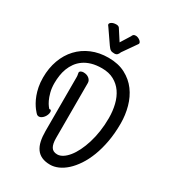

<svg xmlns="http://www.w3.org/2000/svg" viewBox="-226 -1034 1060 1187"><g transform="rotate(30 304.5 -440.0)"><path d="M274.9 -123Q274.9 -81.5 287.8 -60.3Q300.8 -39.1 331.1 -39.1Q350.1 -39.1 369.6 -51.3Q389.2 -63.5 407.7 -86.2Q426.3 -108.9 442.1 -140.9Q458 -172.9 470.2 -212.2Q482.4 -251.5 489.3 -297.4Q496.1 -343.3 496.1 -393.1Q496.1 -443.4 485.1 -488.3Q474.1 -533.2 450.9 -566.7Q427.7 -600.1 391.8 -619.6Q356 -639.2 306.2 -639.2Q264.6 -639.2 232.9 -629.9Q201.2 -620.6 178 -604.2Q154.8 -587.9 138.9 -565.9Q123 -543.9 113.5 -518.8Q104 -493.7 100.1 -466.6Q96.2 -439.5 96.2 -413.1Q96.2 -377 103.8 -348.6Q111.3 -320.3 120.8 -300.5Q130.4 -280.8 138.9 -270Q147.5 -259.3 148.9 -257.8Q157.2 -260.3 160.6 -255.9Q164.1 -251.5 164.1 -244.1Q164.1 -234.4 159.9 -223.9Q155.8 -213.4 148.9 -204.8Q142.1 -196.3 133.5 -190.7Q125 -185.1 116.2 -185.1Q112.3 -185.1 108.6 -186Q105 -187 101.1 -189.9Q100.1 -190.4 93.8 -197Q87.4 -203.6 78.1 -215.8Q68.8 -228 58.3 -246.3Q47.9 -264.6 38.8 -288.6Q29.8 -312.5 23.9 -342.3Q18.1 -372.1 18.1 -407.2Q18.1 -475.1 38.8 -532Q59.6 -588.9 97.7 -629.6Q135.7 -670.4 189.5 -693.1Q243.2 -715.8 309.1 -715.8Q378.9 -715.8 429.4 -689.2Q480 -662.6 512.5 -618.7Q544.9 -574.7 560.5 -518.1Q576.2 -461.4 576.2 -400.9Q576.2 -330.1 565.2 -270Q554.2 -210 535.4 -161.1Q516.6 -112.3 491.7 -75Q466.8 -37.6 439 -12.5Q411.1 12.7 381.8 25.4Q352.5 38.1 325.2 38.1Q290 38.1 265.4 27.1Q240.7 16.1 225.6 -5.1Q210.4 -26.4 203.6 -57.4Q196.8 -88.4 196.8 -127.9V-511.2Q196.8 -525.4 194.8 -531.5Q192.9 -537.6 192.9 -543Q192.9 -550.8 200.7 -555.4Q208.5 -560.1 219.2 -560.1Q244.1 -560.1 259.5 -547.1Q274.9 -534.2 274.9 -516.1ZM211.4 -879.9Q208 -883.8 205.6 -887.5Q203.1 -891.1 203.1 -895Q203.1 -903.3 215.3 -910.6Q227.5 -918 248 -918Q256.3 -918 262 -915Q267.6 -912.1 270 -908.2L319.3 -832L362.3 -900.9Q363.8 -907.2 369.4 -912.6Q375 -918 386.2 -918Q393.1 -918 400.4 -915.3Q407.7 -912.6 414.1 -908.2Q420.4 -903.8 424.3 -898.4Q428.2 -893.1 428.2 -888.2Q428.2 -884.8 425.3 -880.4Q422.4 -876 421.4 -875L357.4 -783.2Q352.5 -769.5 345.2 -762.7Q337.9 -755.9 325.2 -755.9Q314.9 -755.9 308.6 -757.3Q302.2 -758.8 297.1 -762.2Q292 -765.6 287.6 -771Q283.2 -776.4 277.3 -784.2Z"/></g></svg>

Font: Grand Hotel
Style: Regular
Weight: 400
Designer: Brian J. Bonislawsky & Jim Lyles for Astigmatic (AOETI)
Foundry: Astigmatic (AOETI)
Version: Version 001.000